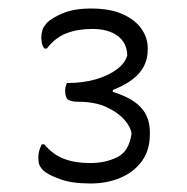

<svg xmlns="http://www.w3.org/2000/svg" viewBox="-20 -800 440 451"><path d="M327 -683Q327 -646 299.5 -620.5Q272 -595 216 -579L245 -604V-569L216 -592Q256 -583 281.5 -569.5Q307 -556 319.5 -536.5Q332 -517 332 -489V-484Q332 -448 314 -422.5Q296 -397 264.5 -383Q233 -369 192 -369Q148 -369 120 -379.5Q92 -390 81 -400Q74 -408 72 -414Q70 -420 70 -430Q70 -434 70.5 -438Q71 -442 72 -445.5Q73 -449 74.5 -453Q76 -457 78 -461H84Q104 -437 130 -427Q156 -417 192 -417Q227 -417 255 -430.5Q283 -444 289 -486Q287 -502 272 -519Q257 -536 230 -548.5Q203 -561 163 -561Q147 -561 140 -566Q133 -571 133 -587Q133 -591 133.5 -593.5Q134 -596 135 -599Q136 -602 137 -605Q176 -605 206 -614Q236 -623 255 -637.5Q274 -652 279 -670Q278 -700 256 -716Q234 -732 197 -732Q163 -732 136.5 -722Q110 -712 90 -686H84Q82 -689 80.5 -692Q79 -695 78.5 -698Q78 -701 77.5 -704.5Q77 -708 77 -711Q77 -720 79.5 -729Q82 -738 92 -748Q102 -758 128 -769Q154 -780 194 -780Q239 -780 268.5 -766.5Q298 -753 312.5 -732Q327 -711 327 -687Z"/></svg>

Font: Recursive Casual Light
Style: Regular
Weight: 300
Version: Version 1.047